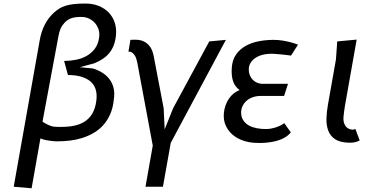

<svg xmlns="http://www.w3.org/2000/svg" viewBox="-20 -778 2040 1057"><path d="M214 -108.5Q224.5 -101 236.5 -95Q246.5 -89.5 259 -85Q271.5 -80.5 284 -80Q332.5 -77.5 371.8 -83Q411 -88.5 440 -105Q469 -121.5 487 -150.8Q505 -180 510.5 -225Q519 -295.5 477.2 -330.2Q435.5 -365 354 -365L333 -442.5Q365 -442.5 397.5 -448.8Q430 -455 457 -470.2Q484 -485.5 502.8 -510.8Q521.5 -536 526 -574Q529 -598 522 -617.8Q515 -637.5 501.8 -652.2Q488.5 -667 471 -675.2Q453.5 -683.5 435.5 -684.5Q396.5 -686 373.5 -678Q350.5 -670 334.5 -652Q320.5 -636.5 313.2 -619.5Q306 -602.5 302 -580ZM154 258.5 55.5 250 198.5 -555.5Q215.5 -653 277.5 -709Q291.5 -721.5 306.2 -730.8Q321 -740 340.8 -746.2Q360.5 -752.5 386.8 -755.5Q413 -758.5 450 -758.5Q491 -758.5 523.8 -745.2Q556.5 -732 578.8 -708.8Q601 -685.5 611.5 -653.8Q622 -622 618.5 -584.5Q615.5 -553 606.2 -529Q597 -505 581.8 -486.2Q566.5 -467.5 546 -454Q525.5 -440.5 500.5 -430L419.5 -408L492 -401Q521 -392 544.8 -376.8Q568.5 -361.5 584 -340.2Q599.5 -319 605.8 -291.2Q612 -263.5 606.5 -230Q602 -183 586 -147.8Q570 -112.5 546.5 -87Q523 -61.5 493.2 -44.8Q463.5 -28 431 -18Q398.5 -8 364.8 -4Q331 0 300 0Q284 0.5 267.5 -1.5Q253 -3 236 -6Q219 -9 202.5 -16Z M698 -558.5Q715.5 -560 735.2 -559Q755 -558 773 -549.2Q791 -540.5 805.2 -521.8Q819.5 -503 826 -470L881 -182L886.5 -66L933 -182L1132 -550L1223.5 -558.5L920 8.5L877 250H781L821 23.5L735.5 -434.5Q730.5 -459.5 722.5 -471.8Q714.5 -484 706.5 -489Q697.5 -494.5 687 -493.5Z M1565.5 -316.5 1544 -250H1417Q1392.5 -250 1372.2 -243Q1352 -236 1337.5 -223.2Q1323 -210.5 1315 -193.2Q1307 -176 1307.5 -156Q1308.5 -120 1336.2 -96.8Q1364 -73.5 1419.5 -68.5Q1449 -66 1472.2 -70.2Q1495.5 -74.5 1511.5 -81.5Q1530.5 -89 1545 -100L1581 -49.5Q1568 -31.5 1542.5 -18Q1531.5 -12 1516.8 -6.8Q1502 -1.5 1482.8 2.2Q1463.5 6 1439.5 8Q1415.5 10 1386 8.5Q1350 7 1317 -4.5Q1284 -16 1259.8 -37Q1235.5 -58 1222.2 -88Q1209 -118 1212.5 -156.5Q1214.5 -178 1221.8 -198.2Q1229 -218.5 1240.5 -235.2Q1252 -252 1267 -264Q1282 -276 1299 -282Q1273 -301 1263 -331.2Q1253 -361.5 1256 -405Q1259 -449 1280 -478.5Q1301 -508 1333.2 -525.8Q1365.5 -543.5 1405.2 -551Q1445 -558.5 1485.5 -558.5Q1514 -558.5 1538.2 -554.2Q1562.5 -550 1581 -545Q1602.5 -539.5 1620.5 -532L1582 -472Q1569.5 -473.5 1555.5 -475.5Q1543 -477 1527 -478.5Q1511 -480 1492 -481.5Q1460.5 -483.5 1434.2 -478.2Q1408 -473 1389.2 -461.2Q1370.5 -449.5 1360 -432.8Q1349.5 -416 1349.5 -395.5Q1349.5 -379 1355 -364.8Q1360.5 -350.5 1370.5 -339.8Q1380.5 -329 1395.2 -322.8Q1410 -316.5 1428.5 -316.5Z M1829.5 -451 1836.5 -550 1943.5 -560 1879 -195.5Q1876.5 -182.5 1874.8 -167.2Q1873 -152 1871 -134.5Q1868.5 -108.5 1879 -89.2Q1889.5 -70 1911.5 -65.5Q1922 -63 1927.8 -65Q1933.5 -67 1936.5 -68L1960 -5Q1956.5 -3.5 1951.8 -1Q1947 1.5 1940 3.5Q1933 5.5 1922.8 6.8Q1912.5 8 1898.5 7.5Q1850.5 6 1824 -12.2Q1797.5 -30.5 1786.8 -59.8Q1776 -89 1777.2 -126.2Q1778.5 -163.5 1785.5 -202.5Z"/></svg>

Font: B612
Style: Italic
Weight: 400
Italic angle: -10°
Designer: Nicolas Chauveau, Thomas Paillot, Jonathan Favre-Lamarine, Jean-Luc Vinot
Foundry: AIRBUS
Version: Version 1.008